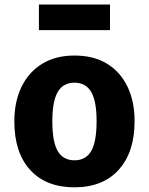

<svg xmlns="http://www.w3.org/2000/svg" viewBox="-20 -807 655 845"><path d="M307.7 -562.6Q391.8 -562.6 450.8 -526.7Q509.7 -490.8 541 -425.9Q572.3 -361 572.3 -273.8Q572.3 -137.4 502.6 -60Q432.8 17.4 307.7 17.4Q182.6 17.4 112.8 -59Q43.1 -135.4 43.1 -272.8Q43.1 -359.5 74.6 -424.6Q106.2 -489.7 165.4 -526.2Q224.6 -562.6 307.7 -562.6ZM307.7 -443.1Q257.9 -443.1 234.1 -402.3Q210.3 -361.5 210.3 -272.8Q210.3 -182.6 234.1 -142.1Q257.9 -101.5 307.7 -101.5Q357.4 -101.5 381.3 -142.1Q405.1 -182.6 405.1 -273.8Q405.1 -362.1 381.3 -402.6Q357.4 -443.1 307.7 -443.1ZM464.1 -674.4H151.3V-787.2H464.1Z"/></svg>

Font: FiraCode Nerd Font
Style: Bold
Weight: 700
Designer: Carrois Corporate, Edenspiekermann AG, Nikita Prokopov
Foundry: Carrois Corporate, Edenspiekermann AG, Nikita Prokopov
Version: Version 6.002;Nerd Fonts 2.1.0